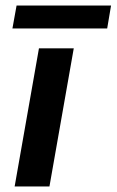

<svg xmlns="http://www.w3.org/2000/svg" viewBox="-20 -675 422 695"><path d="M121 -500H247L159 0H33ZM40 -655H382L368 -572H25Z"/></svg>

Font: Sarabun
Style: Bold Italic
Weight: 700
Italic angle: -10°
Designer: Suppakit Chalermlarp | Katatrad Co.,Ltd.
Foundry: Cadson Demak Co.,Ltd.
Version: Version 1.000; ttfautohint (v1.6)